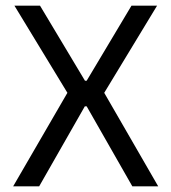

<svg xmlns="http://www.w3.org/2000/svg" viewBox="-20 -659 606 679"><path d="M26.5 0 224 -340.5V-321.5L31 -639H121.5L280.5 -373.5H286.5L445 -639H535.5L343 -321.5V-340.5L539.5 0H448L286.5 -283H280L118.5 0Z"/></svg>

Font: Anek Latin
Style: Regular
Weight: 400
Designer: Yesha Goshar
Foundry: Ek Type
Version: Version 1.003